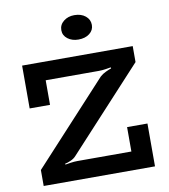

<svg xmlns="http://www.w3.org/2000/svg" viewBox="-97 -996 946 1077"><g transform="rotate(-10 376.0 -457.0)"><path d="M64 0V-91L486 -549Q500 -562 519.5 -571Q539 -580 551 -584L550 -590Q538 -588 519 -585Q500 -582 480 -582H178V-442H62V-686H692V-595L268 -135Q256 -121 236 -112.5Q216 -104 204 -102L205 -97Q215 -99 236 -102Q257 -105 275 -105H582V-244H698V0ZM399 -775Q363 -775 338 -794Q313 -813 313 -843Q313 -874 338 -894Q363 -914 399 -914Q438 -914 462.5 -894Q487 -874 487 -843Q487 -813 462.5 -794Q438 -775 399 -775Z"/></g></svg>

Font: BioRhyme
Style: Bold
Weight: 700
Designer: Aoife Mooney
Foundry: Aoife Mooney Type
Version: Version 1.600;gftools[0.9.33]